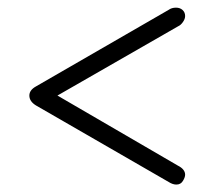

<svg xmlns="http://www.w3.org/2000/svg" viewBox="-20 -581 573 514"><path d="M452.1 -86.9Q442.4 -86.9 431.6 -93.8L76.2 -298.8Q58.6 -309.6 58.6 -325.2Q58.6 -339.8 76.2 -349.6L431.6 -554.7Q439.5 -560.5 451.2 -560.5Q461.9 -560.5 468.8 -554.2Q475.6 -547.9 475.6 -538.1Q475.6 -530.3 469.7 -522Q463.9 -513.7 457 -510.7L133.8 -325.2L456.1 -137.7Q475.6 -127.9 475.6 -113.3Q475.6 -106.4 469.7 -96.7Q463.9 -86.9 452.1 -86.9Z"/></svg>

Font: Jura
Style: Book
Weight: 400
Version: Version 2.3